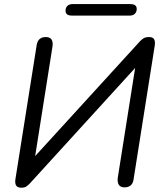

<svg xmlns="http://www.w3.org/2000/svg" viewBox="-20 -889 780 918"><path d="M82.1 8.5Q71.5 8.5 65.2 5.1Q58.9 1.8 56.2 -3.8Q53.5 -9.3 53 -16.4Q52.4 -23.4 53.4 -30.3L155.3 -673.1Q158.7 -693.5 169.9 -702.7Q181 -711.9 199 -711.9Q218.8 -711.9 226.6 -699.8Q234.3 -687.7 230.9 -666.3L142.5 -107.3L117.1 -108.7L648.7 -691Q656.2 -699.4 666.1 -705.7Q676 -711.9 691.9 -711.9Q706.4 -711.9 712.7 -706.2Q719 -700.4 720.3 -691.6Q721.6 -682.9 720.1 -672.6L618.7 -31.9Q616.3 -12.5 605 -2.8Q593.6 6.9 575.6 6.9Q556.3 6.9 548.3 -5.2Q540.3 -17.3 543.1 -39.1L631.5 -598.2L656 -596.8L123.3 -12.5Q115.8 -4.6 106.9 1.9Q98 8.5 82.1 8.5ZM600.9 -814.5H323.3Q293.4 -814.5 293.4 -837.5Q293.4 -852.8 302.5 -861.1Q311.6 -869.4 326.3 -869.4H603.8Q633.7 -869.4 633.7 -846.3Q633.7 -832.1 624.9 -823.3Q616.1 -814.5 600.9 -814.5Z"/></svg>

Font: Nunito Variable Extra Light
Style: Italic
Weight: 200
Italic angle: -9°
Designer: Vernon Adams
Foundry: Vernon Adams
Version: Version 3.602